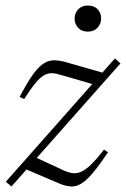

<svg xmlns="http://www.w3.org/2000/svg" viewBox="-20 -665 456 695"><path d="M1 -7 396 -453.5 416 -435.5 21.5 10ZM67.5 -306.5 51 -314Q76.5 -362.5 96.2 -391Q116 -419.5 134 -432.5Q152 -445.5 171.5 -446.5Q191 -447.5 215 -441L367 -397.5L329 -356.5L201.5 -393.5Q182.5 -399.5 167.8 -400Q153 -400.5 138.8 -392.2Q124.5 -384 107.8 -363.5Q91 -343 67.5 -306.5ZM196.5 0 61.5 -57.5 102 -98.5 206.5 -50Q225.5 -41 241.2 -38.5Q257 -36 273.2 -43Q289.5 -50 309.5 -69.2Q329.5 -88.5 356.5 -123.5L371 -113.5Q339.5 -67 316.5 -39.5Q293.5 -12 274.5 -0.5Q255.5 11 237 10Q218.5 9 196.5 0ZM297.5 -550.5Q276 -550.5 263 -564.2Q250 -578 250 -597.5Q250 -617.5 263 -631.2Q276 -645 298.5 -645Q320.5 -645 333.2 -631.8Q346 -618.5 346 -598.5Q346 -578.5 333 -564.5Q320 -550.5 297.5 -550.5Z"/></svg>

Font: Newsreader 16pt 16pt Light
Style: Italic
Weight: 300
Italic angle: -17°
Version: Version 1.003